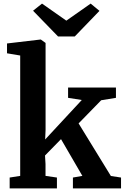

<svg xmlns="http://www.w3.org/2000/svg" viewBox="-20 -1037 687 1057"><path d="M91.2 -68.7V-731.4L18.6 -743.6V-797.7L202.6 -819.4H204.7L230.9 -800.6V-322L228.6 -269.1L430.3 -486.5L354.8 -498.4V-555H618.3V-498.4L537 -485.1L412.7 -357.6L590.4 -68.1L646.3 -59.6V0H381.4V-59.6L433.4 -68.7L315.9 -271L227.8 -180.9L230.6 -133.8V-68.7L293.4 -59.6V0H33.2V-59.6ZM211.3 -1017.2 345.2 -923.3 479.1 -1017.2 527.6 -977.2 391.7 -836.4H299.4L162 -977.9Z"/></svg>

Font: Merriweather 7pt Light
Style: Regular
Weight: 300
Designer: Eben Sorkin
Foundry: Eben Sorkin
Version: Version 2.200;gftools[0.9.31]